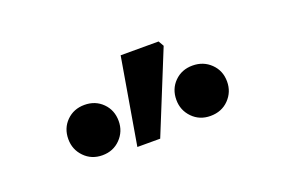

<svg xmlns="http://www.w3.org/2000/svg" viewBox="-46 -968 691 466"><g transform="rotate(-20 300.0 -734.5)"><path d="M284 -846H382L390 -832L305 -623H246ZM95 -698Q95 -726 113.5 -744.5Q132 -763 160 -763Q188 -763 206.5 -744.5Q225 -726 225 -698Q225 -671 206.5 -652Q188 -633 160 -633Q132 -633 113.5 -652Q95 -671 95 -698ZM374 -698Q374 -726 392.5 -744.5Q411 -763 439 -763Q467 -763 486 -744.5Q505 -726 505 -698Q505 -671 486.5 -652Q468 -633 439 -633Q411 -633 392.5 -652Q374 -671 374 -698Z"/></g></svg>

Font: Nebula Sans Semibold
Style: Regular
Weight: 600
Designer: Paul D. Hunt for Adobe (as Source Sans)
Foundry: Nebula Entertainment & Broadcasting LLC
Version: Version 1.010